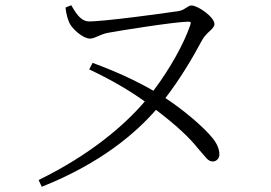

<svg xmlns="http://www.w3.org/2000/svg" viewBox="-20 -693 1040 736"><path d="M322 -427C409 -386 478 -345 535 -304C458 -214 327 -100 128 -3L140 23C369 -68 502 -185 578 -272C654 -214 705 -167 739 -124C771 -88 777 -74 796 -74C808 -74 821 -84 821 -101C821 -120 813 -140 797 -161C759 -209 676 -277 614 -317C673 -394 718 -471 753 -536C770 -570 802 -581 802 -601C802 -628 738 -672 714 -672C700 -672 689 -655 667 -651C619 -643 367 -609 319 -611C285 -613 267 -651 253 -673L231 -664C234 -636 241 -617 246 -605C257 -582 298 -545 325 -545C344 -545 362 -561 393 -567C435 -575 641 -608 700 -610C712 -610 713 -608 709 -596C686 -528 633 -431 568 -345C501 -384 427 -418 335 -452Z"/></svg>

Font: Noto Serif HK Light
Style: Regular
Weight: 300
Designer: Ryoko NISHIZUKA 西塚涼子 (kana & ideographs); Frank Grießhammer (Latin, Greek & Cyrillic); Wenlong ZHANG 张文龙 (bopomofo); San
Foundry: Adobe
Version: Version 2.001;hotconv 1.1.0;makeotfexe 2.6.0